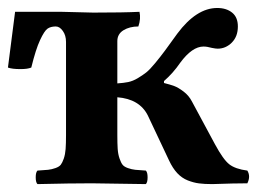

<svg xmlns="http://www.w3.org/2000/svg" viewBox="-25 -464 650 486"><path d="M272 -217.8V-122.1Q272 -100.6 272.9 -86.9Q273.9 -73.2 277.6 -62.7Q281.2 -52.2 285.2 -47.1Q289.1 -42 298.6 -38.6Q308.1 -35.2 317.4 -34.2Q326.7 -33.2 344.2 -32.2Q348.6 -27.8 348.6 -15.1Q348.6 -2.4 344.2 2Q321.8 1.5 275.6 1Q229.5 0.5 207 0Q153.8 0 69.8 2Q65.4 -2.4 65.4 -15.1Q65.4 -27.8 69.8 -32.2Q87.4 -33.2 96.7 -34.2Q106 -35.2 115.5 -38.6Q125 -42 128.9 -47.1Q132.8 -52.2 136.5 -62.7Q140.1 -73.2 141.1 -86.9Q142.1 -100.6 142.1 -122.1V-357.9Q142.1 -374.5 134 -385.7Q126 -397 116.2 -397Q103.5 -397 95.5 -391.6Q87.4 -386.2 76.4 -362.5Q65.4 -338.9 54.2 -293Q44.9 -289.1 26.9 -289.1Q5.4 -289.1 -4.9 -293L13.2 -434.1H130.9Q137.7 -434.1 170.9 -433.1Q204.1 -432.1 210.9 -432.1Q288.1 -432.1 328.1 -434.1Q332 -416.5 325.2 -397Q303.2 -397 287.6 -387.5Q272 -377.9 272 -359.9V-252.9Q287.6 -253.9 299.6 -256.3Q311.5 -258.8 323.7 -266.1Q335.9 -273.4 345 -280.5Q354 -287.6 367.9 -304.4Q381.8 -321.3 392.6 -335.9Q403.3 -350.6 423.8 -378.9Q472.2 -443.8 524.9 -443.8Q547.9 -443.8 562.5 -432.1Q577.1 -420.4 577.1 -397Q577.1 -371.6 561.8 -356.2Q546.4 -340.8 525.9 -340.8Q521 -340.8 511.2 -342.8Q499 -346.2 490.2 -346.2Q461.4 -346.2 431.2 -305.2Q413.1 -278.8 390.1 -258.8V-253.9Q405.8 -250 415.8 -246.3Q425.8 -242.7 439.5 -232.4Q453.1 -222.2 460.9 -207L519 -99.1Q540 -60.1 555.4 -48.1Q570.8 -36.1 601.1 -32.2Q609.9 -17.6 601.1 0Q569.8 0 512.2 2Q492.2 2 478.8 0.2Q465.3 -1.5 450.4 -7.3Q435.5 -13.2 423.8 -25.6Q412.1 -38.1 402.8 -58.1L349.1 -171.9Q328.1 -213.4 272 -217.8Z"/></svg>

Font: Common Serif
Style: Bold
Weight: 700
Designer: Philipp H. Poll, Khaled Hosny
Foundry: Stefan Peev, Context Ltd.
Version: Version 1.026